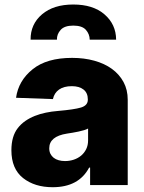

<svg xmlns="http://www.w3.org/2000/svg" viewBox="-20 -804 626 834"><path d="M57.2 -247.5Q71 -265.3 89.8 -278.4Q108.7 -291.5 131 -300.4Q153.4 -309.3 179 -314.6Q204.5 -320 232.2 -322.1Q302.2 -328.1 332 -337Q361.5 -346.2 361.5 -370.7V-372.5Q361.5 -400.2 342.9 -415Q324.2 -429.7 291.9 -429.7Q257.5 -429.7 236.5 -415Q215.6 -400.2 209.9 -373.6L49.7 -379.3Q60 -453.5 121.8 -503.2Q182.9 -552.6 293.3 -552.6Q345.5 -552.6 389.7 -540.3Q433.9 -528.1 466.1 -504.8Q498.2 -481.5 516.5 -447.8Q534.8 -414.1 534.8 -370.7V0H371.4V-76H367.2Q322.1 9.2 208.8 9.2Q130.7 9.2 80.3 -30.5Q29.5 -70.7 29.5 -151.3Q29.5 -212 57.2 -247.5ZM162.6 -741.8Q212.7 -784.4 298.3 -784.4Q384.2 -784.4 433.6 -741.8Q484 -698.5 484.4 -631.7H369.7Q369.3 -655.9 353 -674.4Q336.6 -692.8 298.3 -692.8Q259.9 -692.8 243.3 -674Q226.6 -655.2 227.3 -631.7H112.9Q112.2 -698.9 162.6 -741.8ZM262.4 -104.4Q282.3 -104.4 300.4 -110.4Q318.5 -116.5 332.4 -128Q346.2 -139.6 354.4 -156.2Q362.6 -172.9 362.6 -193.9V-245.7Q355.5 -241.8 345.2 -238.6Q334.9 -235.4 321.7 -232.6Q308.2 -229.8 295.6 -227.6Q283 -225.5 271 -223.7Q193.9 -211.6 193.9 -159.8Q193.9 -146.3 199 -136Q204.2 -125.7 213.2 -118.6Q222.3 -111.5 234.9 -108Q247.5 -104.4 262.4 -104.4Z"/></svg>

Font: Inter P Extra Bold
Style: Regular
Weight: 800
Designer: Rasmus Andersson
Foundry: rsms
Version: Version 3.018;git-588b23468